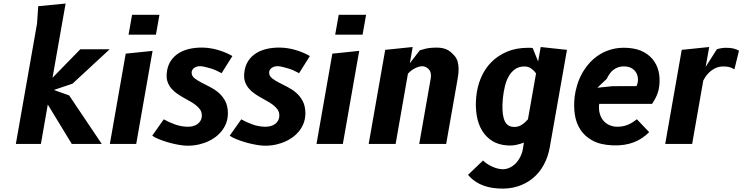

<svg xmlns="http://www.w3.org/2000/svg" viewBox="-20 -836 4312 1115"><path d="M72 0 195 -698.5 202 -800 361 -815.5 285 -384.5 446.5 -550H617L401 -350L292.5 -313.5L381.5 -282L571 0H397L257.5 -229L217.5 0Z M771 0H618L710 -524.5L866 -540.5ZM747 -750H906L885.5 -634.5H726.5Z M1267 -411Q1232.5 -430 1205.5 -438Q1178.5 -446 1158.5 -450Q1143.5 -453 1131.2 -451Q1119 -449 1110 -443.2Q1101 -437.5 1096.5 -429.2Q1092 -421 1093 -411Q1094.5 -393.5 1110.5 -381Q1126.5 -368.5 1149.8 -356.5Q1173 -344.5 1199.5 -331Q1226 -317.5 1249 -298Q1272 -278.5 1287.2 -250.5Q1302.5 -222.5 1303.5 -182Q1304 -149 1293.5 -121.2Q1283 -93.5 1264.2 -71.2Q1245.5 -49 1220.2 -32.5Q1195 -16 1165.8 -5.8Q1136.5 4.5 1105 8.2Q1073.5 12 1043 8.5Q1024 6.5 999.8 1.5Q975.5 -3.5 950.5 -11Q925.5 -18.5 902.5 -27.8Q879.5 -37 864 -48L931 -143Q964 -124.5 997.8 -112.8Q1031.5 -101 1067.5 -100Q1084 -99.5 1099.5 -103.2Q1115 -107 1126.8 -115.5Q1138.5 -124 1145.5 -137Q1152.5 -150 1152 -168Q1151.5 -186 1142 -199.8Q1132.5 -213.5 1117.5 -225.2Q1102.5 -237 1083.8 -247.5Q1065 -258 1045.5 -269Q1026 -280 1007.8 -292.8Q989.5 -305.5 975.5 -321.8Q961.5 -338 953.8 -358.8Q946 -379.5 948 -406.5Q951 -450 970.5 -480.5Q990 -511 1021.5 -529.5Q1053 -548 1093.8 -555Q1134.5 -562 1179 -558.5Q1201 -556.5 1222.5 -551.8Q1244 -547 1263.5 -540.2Q1283 -533.5 1300 -525.8Q1317 -518 1329.5 -510.5Z M1717 -411Q1682.5 -430 1655.5 -438Q1628.5 -446 1608.5 -450Q1593.5 -453 1581.2 -451Q1569 -449 1560 -443.2Q1551 -437.5 1546.5 -429.2Q1542 -421 1543 -411Q1544.5 -393.5 1560.5 -381Q1576.5 -368.5 1599.8 -356.5Q1623 -344.5 1649.5 -331Q1676 -317.5 1699 -298Q1722 -278.5 1737.2 -250.5Q1752.5 -222.5 1753.5 -182Q1754 -149 1743.5 -121.2Q1733 -93.5 1714.2 -71.2Q1695.5 -49 1670.2 -32.5Q1645 -16 1615.8 -5.8Q1586.5 4.5 1555 8.2Q1523.5 12 1493 8.5Q1474 6.5 1449.8 1.5Q1425.5 -3.5 1400.5 -11Q1375.5 -18.5 1352.5 -27.8Q1329.5 -37 1314 -48L1381 -143Q1414 -124.5 1447.8 -112.8Q1481.5 -101 1517.5 -100Q1534 -99.5 1549.5 -103.2Q1565 -107 1576.8 -115.5Q1588.5 -124 1595.5 -137Q1602.5 -150 1602 -168Q1601.5 -186 1592 -199.8Q1582.5 -213.5 1567.5 -225.2Q1552.5 -237 1533.8 -247.5Q1515 -258 1495.5 -269Q1476 -280 1457.8 -292.8Q1439.5 -305.5 1425.5 -321.8Q1411.5 -338 1403.8 -358.8Q1396 -379.5 1398 -406.5Q1401 -450 1420.5 -480.5Q1440 -511 1471.5 -529.5Q1503 -548 1543.8 -555Q1584.5 -562 1629 -558.5Q1651 -556.5 1672.5 -551.8Q1694 -547 1713.5 -540.2Q1733 -533.5 1750 -525.8Q1767 -518 1779.5 -510.5Z M1971 0H1818L1910 -524.5L2066 -540.5ZM1947 -750H2106L2085.5 -634.5H1926.5Z M2376.5 -563 2360 -468.5 2418 -544Q2435 -549.5 2452.5 -553.5Q2470 -557.5 2487.5 -558.5Q2514.5 -560.5 2533.8 -558.8Q2553 -557 2568 -551.2Q2583 -545.5 2595 -535.8Q2607 -526 2619.5 -512Q2633 -496.5 2638 -476.8Q2643 -457 2643.2 -436.8Q2643.5 -416.5 2640.5 -397.2Q2637.5 -378 2635 -363.5L2571 0H2414.5L2481 -378.5Q2486.5 -410.5 2474.8 -427.5Q2463 -444.5 2443.5 -450Q2435.5 -452 2424.2 -450.8Q2413 -449.5 2400 -444.2Q2387 -439 2373.8 -430Q2360.5 -421 2349 -408L2277.5 0H2121L2217 -546.5Z M3022.5 -8Q3005 -1 2980.2 4.8Q2955.5 10.5 2926.5 8.5Q2876 5.5 2839.5 -17Q2803 -39.5 2780.2 -76.5Q2757.5 -113.5 2748.8 -163.8Q2740 -214 2745.5 -272.5Q2751 -331.5 2772.8 -383.5Q2794.5 -435.5 2832.5 -474.2Q2870.5 -513 2924.2 -535.8Q2978 -558.5 3047.5 -558.5Q3056.5 -558.5 3062.5 -558.2Q3068.5 -558 3073.5 -557L3105 -479L3120 -563L3272.5 -546.5L3172.5 20.5Q3162.5 76.5 3137.2 122.2Q3112 168 3073.8 199.5Q3035.5 231 2985 246.8Q2934.5 262.5 2873.5 258.5Q2840.5 256.5 2814 249.8Q2787.5 243 2766 232.5Q2744.5 222 2727.8 208.5Q2711 195 2698 179.5L2785 96Q2791.5 103 2803 111.2Q2814.5 119.5 2829 127Q2843.5 134.5 2860.2 140Q2877 145.5 2894 146.5Q2915 148 2935.8 139.5Q2956.5 131 2973.8 113.8Q2991 96.5 3003.2 71.2Q3015.5 46 3019 13.5ZM3093 -410Q3081.5 -426 3065 -438Q3048.5 -450 3026 -450Q2993 -450 2970.8 -434Q2948.5 -418 2934 -392.2Q2919.5 -366.5 2911.8 -333.5Q2904 -300.5 2900.5 -267Q2893 -193 2905.2 -149.2Q2917.5 -105.5 2953 -100Q2982.5 -95.5 3004.8 -108.2Q3027 -121 3046 -143.5Z M3750 -68.5Q3731 -50 3709.5 -35.2Q3688 -20.5 3662 -10.2Q3636 0 3605 4.8Q3574 9.5 3536.5 8Q3466.5 5 3421.2 -19.5Q3376 -44 3350.8 -82.8Q3325.5 -121.5 3318.2 -171Q3311 -220.5 3317 -273.5Q3321 -307 3331.8 -342.2Q3342.5 -377.5 3360.5 -410Q3378.5 -442.5 3404 -470.8Q3429.5 -499 3462.2 -519.5Q3495 -540 3535.5 -550.5Q3576 -561 3624.5 -558Q3681.5 -554.5 3720.2 -532.8Q3759 -511 3780.8 -477.5Q3802.5 -444 3808.2 -402Q3814 -360 3805 -316Q3801.5 -300 3795.2 -285Q3789 -270 3782.5 -258.5Q3775 -245 3767 -233H3459.5Q3456 -202 3462.8 -177.2Q3469.5 -152.5 3484.2 -135.2Q3499 -118 3520 -109Q3541 -100 3565.5 -100Q3587 -100 3604.5 -104.5Q3622 -109 3635.8 -115.8Q3649.5 -122.5 3660 -130Q3670.5 -137.5 3678.5 -143.5ZM3676.5 -336Q3685.5 -356.5 3684.8 -376.5Q3684 -396.5 3675.5 -412.2Q3667 -428 3650.8 -438.2Q3634.5 -448.5 3612.5 -450Q3589 -451.5 3571.5 -445.8Q3554 -440 3541 -429.5Q3528 -419 3519 -405.5Q3510 -392 3503.5 -378L3449 -326.5L3537 -335.5Z M4245 -433.5Q4236 -438.5 4228.5 -441.8Q4221 -445 4213.5 -447Q4206 -449 4197.2 -449.5Q4188.5 -450 4177 -450Q4145.5 -450 4115 -429Q4084.5 -408 4064 -368L3999.5 0H3843L3939 -546.5L4098.5 -563L4078 -447.5L4143 -550Q4147.5 -551.5 4153.8 -553Q4160 -554.5 4167 -555.8Q4174 -557 4181.2 -557.8Q4188.5 -558.5 4195 -558.5Q4222.5 -558.5 4239.8 -554.2Q4257 -550 4271.5 -542Z"/></svg>

Font: B612
Style: Bold Italic
Weight: 700
Italic angle: -10°
Designer: Nicolas Chauveau, Thomas Paillot, Jonathan Favre-Lamarine, Jean-Luc Vinot
Foundry: AIRBUS
Version: Version 1.008